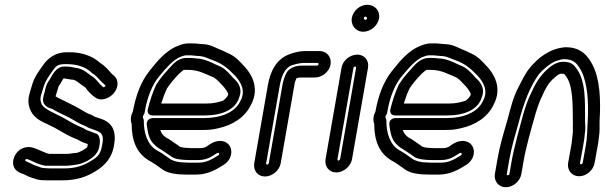

<svg xmlns="http://www.w3.org/2000/svg" viewBox="-20 -734 2536 805"><path d="M380 -175C370 -179 355 -184 345 -188L332 -195C331 -196 330 -197 329 -197C299 -208 271 -226 240 -243C209 -260 166 -275 155 -297C142 -322 156 -344 163 -370C170 -395 184 -413 201 -438C214 -457 224 -465 250 -465H262C307 -465 340 -451 360 -433C366 -427 370 -424 376 -421C391 -409 400 -394 421 -377C425 -374 416 -366 412 -369C398 -380 383 -403 369 -412C353 -421 331 -447 294 -450C285 -452 272 -455 260 -455H248C215 -455 198 -417 188 -400C172 -379 170 -360 167 -347C164 -337 162 -332 161 -324C154 -285 198 -278 198 -278C205 -274 213 -269 221 -265L245 -253C254 -249 261 -246 268 -242L286 -232C306 -220 316 -214 337 -206L350 -199C351 -199 351 -198 352 -198C394 -181 419 -184 409 -130C402 -89 393 -78 361 -59C329 -39 295 -28 252 -28H191C175 -28 165 -29 153 -31C137 -37 128 -40 121 -43L108 -49C96 -55 86 -59 85 -61C86 -65 90 -69 94 -67C116 -60 135 -45 171 -39H175H253C268 -39 282 -41 295 -43C325 -45 371 -68 387 -95C394 -106 393 -107 393 -107C403 -138 401 -170 380 -175ZM262 -89H186C167 -93 143 -107 121 -114C83 -126 53 -105 41 -79C35 -66 33 -53 36 -41C43 -12 73 -7 81 -3L93 3C105 10 121 13 129 16C143 22 163 22 182 22H243C302 22 344 7 382 -17C420 -40 452 -74 459 -131C464 -161 461 -190 444 -210C425 -233 397 -237 379 -244L366 -251C365 -251 363 -253 362 -253C341 -260 339 -264 317 -276L299 -286C291 -290 284 -294 274 -299L250 -311C237 -317 224 -323 213 -330C217 -343 226 -373 226 -373C234 -382 239 -395 246 -405H251C256 -405 275 -400 283 -400C284 -400 286 -400 290 -399C305 -394 314 -382 337 -368C338 -368 338 -366 339 -366C347 -353 363 -337 377 -327C403 -306 439 -322 457 -343C474 -363 482 -397 457 -417C443 -428 432 -447 409 -464C405 -467 402 -468 399 -471C370 -497 327 -515 271 -515H259C214 -515 181 -491 160 -460C145 -438 124 -413 114 -376C111 -364 103 -343 100 -324C97 -304 101 -285 109 -269C126 -234 161 -222 186 -210C194 -206 201 -202 210 -198C237 -183 267 -163 303 -150L316 -143C324 -138 334 -135 348 -130C347 -126 347 -121 346 -118C340 -109 308 -93 301 -93C289 -93 276 -89 262 -89Z M812 -488C804 -488 793 -491 777 -491H760C728 -491 704 -464 696 -455C677 -434 655 -411 637 -382C636 -381 635 -380 635 -379C620 -347 609 -313 600 -277C597 -266 600 -250 620 -250H838C909 -250 969 -273 984 -329C1000 -373 965 -400 957 -408C945 -421 930 -441 906 -454C905 -454 905 -455 904 -455C880 -464 854 -482 816 -488ZM877 -409C889 -402 904 -385 918 -370C924 -363 936 -346 937 -339C936 -337 935 -335 935 -333C934 -329 918 -312 913 -311C892 -305 875 -300 847 -300H656C663 -323 671 -344 680 -363C693 -383 709 -402 730 -424C739 -432 748 -440 751 -441H768C814 -441 837 -425 877 -409ZM750 -53C728 -53 707 -59 695 -66C676 -80 656 -94 634 -106C600 -127 582 -175 583 -229C583 -235 578 -240 579 -245C580 -250 585 -255 586 -260L588 -271C598 -328 619 -379 645 -411C676 -448 706 -485 740 -497C748 -500 755 -502 762 -502H781C789 -502 803 -499 818 -499C839 -497 851 -489 871 -482C913 -467 935 -448 966 -416C989 -391 1011 -354 989 -313C989 -312 988 -311 988 -311C966 -262 905 -239 836 -239H625C625 -239 590 -242 596 -206C600 -179 604 -147 629 -126C634 -122 637 -118 642 -115L658 -105C665 -100 680 -90 688 -85L699 -77C714 -66 747 -63 772 -63H814C833 -63 854 -69 869 -79C888 -91 892 -94 896 -93C900 -92 900 -85 896 -83C868 -66 846 -52 812 -52H770C767 -52 758 -53 750 -53ZM764 -114C752 -114 741 -116 732 -120L723 -127C713 -134 700 -143 691 -149L675 -158C664 -167 657 -173 652 -189H827C852 -189 872 -190 898 -197C952 -209 1007 -240 1033 -296C1071 -368 1031 -427 1006 -454C990 -471 968 -498 936 -511C926 -516 912 -523 896 -529C880 -536 857 -549 828 -549C818 -549 806 -552 789 -552H770C756 -552 744 -549 729 -543C674 -523 636 -473 607 -437C570 -391 549 -332 537 -266C530 -253 525 -233 532 -215C532 -141 555 -91 603 -62C623 -51 643 -37 662 -23C684 -7 723 -2 761 -2H803C853 -2 891 -26 918 -43C963 -71 959 -133 914 -142C881 -149 853 -124 847 -120C844 -118 833 -113 823 -113H781C778 -113 770 -114 764 -114Z M1107 -50C1106 -47 1103 -44 1100 -44C1097 -44 1095 -47 1096 -50L1153 -376C1162 -425 1179 -451 1203 -460C1214 -464 1238 -470 1250 -470H1311C1319 -470 1316 -459 1309 -459H1247C1230 -459 1208 -456 1191 -441C1178 -430 1171 -404 1170 -401C1167 -391 1166 -387 1164 -376ZM1157 -50 1214 -376C1217 -394 1218 -393 1223 -406C1228 -408 1235 -409 1238 -409H1300C1330 -409 1361 -433 1366 -464C1371 -495 1350 -520 1320 -520H1259C1236 -520 1209 -513 1192 -506C1136 -485 1112 -430 1103 -376L1046 -50C1041 -20 1060 6 1091 6C1122 6 1152 -20 1157 -50Z M1462 -450C1462 -452 1466 -455 1469 -455C1472 -455 1473 -452 1473 -450L1406 -67C1405 -64 1402 -61 1399 -61C1396 -61 1394 -64 1395 -67ZM1412 -450 1345 -67C1340 -37 1359 -11 1390 -11C1421 -11 1451 -37 1456 -67L1523 -450C1528 -481 1508 -505 1478 -505C1448 -505 1417 -481 1412 -450ZM1512 -664C1521 -664 1521 -651 1512 -651C1504 -651 1503 -664 1512 -664ZM1503 -601C1533 -601 1563 -625 1569 -656C1575 -688 1552 -714 1520 -714C1490 -714 1461 -690 1455 -659C1450 -629 1471 -601 1503 -601Z M1829 -488C1821 -488 1810 -491 1794 -491H1777C1745 -491 1721 -464 1713 -455C1694 -434 1672 -411 1654 -382C1653 -381 1652 -380 1652 -379C1637 -347 1626 -313 1617 -277C1614 -266 1617 -250 1637 -250H1855C1926 -250 1986 -273 2001 -329C2017 -373 1982 -400 1974 -408C1962 -421 1947 -441 1923 -454C1922 -454 1922 -455 1921 -455C1897 -464 1871 -482 1833 -488ZM1894 -409C1906 -402 1921 -385 1935 -370C1941 -363 1953 -346 1954 -339C1953 -337 1952 -335 1952 -333C1951 -329 1935 -312 1930 -311C1909 -305 1892 -300 1864 -300H1673C1680 -323 1688 -344 1697 -363C1710 -383 1726 -402 1747 -424C1756 -432 1765 -440 1768 -441H1785C1831 -441 1854 -425 1894 -409ZM1767 -53C1745 -53 1724 -59 1712 -66C1693 -80 1673 -94 1651 -106C1617 -127 1599 -175 1600 -229C1600 -235 1595 -240 1596 -245C1597 -250 1602 -255 1603 -260L1605 -271C1615 -328 1636 -379 1662 -411C1693 -448 1723 -485 1757 -497C1765 -500 1772 -502 1779 -502H1798C1806 -502 1820 -499 1835 -499C1856 -497 1868 -489 1888 -482C1930 -467 1952 -448 1983 -416C2006 -391 2028 -354 2006 -313C2006 -312 2005 -311 2005 -311C1983 -262 1922 -239 1853 -239H1642C1642 -239 1607 -242 1613 -206C1617 -179 1621 -147 1646 -126C1651 -122 1654 -118 1659 -115L1675 -105C1682 -100 1697 -90 1705 -85L1716 -77C1731 -66 1764 -63 1789 -63H1831C1850 -63 1871 -69 1886 -79C1905 -91 1909 -94 1913 -93C1917 -92 1917 -85 1913 -83C1885 -66 1863 -52 1829 -52H1787C1784 -52 1775 -53 1767 -53ZM1781 -114C1769 -114 1758 -116 1749 -120L1740 -127C1730 -134 1717 -143 1708 -149L1692 -158C1681 -167 1674 -173 1669 -189H1844C1869 -189 1889 -190 1915 -197C1969 -209 2024 -240 2050 -296C2088 -368 2048 -427 2023 -454C2007 -471 1985 -498 1953 -511C1943 -516 1929 -523 1913 -529C1897 -536 1874 -549 1845 -549C1835 -549 1823 -552 1806 -552H1787C1773 -552 1761 -549 1746 -543C1691 -523 1653 -473 1624 -437C1587 -391 1566 -332 1554 -266C1547 -253 1542 -233 1549 -215C1549 -141 1572 -91 1620 -62C1640 -51 1660 -37 1679 -23C1701 -7 1740 -2 1778 -2H1820C1870 -2 1908 -26 1935 -43C1980 -71 1976 -133 1931 -142C1898 -149 1870 -124 1864 -120C1861 -118 1850 -113 1840 -113H1798C1795 -113 1787 -114 1781 -114Z M2436 -123 2423 -51C2422 -48 2419 -45 2416 -45C2413 -45 2411 -48 2412 -51L2425 -123C2428 -137 2431 -159 2432 -173C2436 -196 2433 -209 2433 -224C2432 -304 2439 -396 2393 -452C2381 -469 2363 -475 2342 -475C2308 -475 2283 -451 2270 -439C2241 -412 2223 -380 2207 -344C2180 -291 2164 -216 2148 -159C2141 -131 2131 -91 2126 -63L2116 -5C2115 -2 2112 1 2109 1C2106 1 2104 -2 2105 -5L2115 -63C2125 -119 2140 -168 2156 -225C2176 -303 2202 -371 2239 -422C2257 -444 2287 -468 2308 -477C2322 -482 2332 -485 2344 -486C2388 -486 2401 -466 2418 -435C2443 -385 2449 -305 2444 -224C2442 -187 2442 -157 2436 -123ZM2375 -123 2362 -51C2357 -21 2377 5 2408 5C2439 5 2468 -21 2473 -51L2486 -123C2488 -132 2489 -140 2490 -151C2496 -184 2493 -205 2494 -230C2499 -314 2496 -401 2464 -463C2445 -498 2418 -536 2352 -536H2350C2285 -531 2235 -491 2201 -449C2181 -425 2166 -392 2151 -363C2131 -324 2120 -278 2107 -229C2091 -174 2075 -122 2065 -63L2055 -5C2050 25 2070 51 2101 51C2132 51 2161 25 2166 -5L2176 -63C2180 -88 2190 -127 2197 -155C2213 -212 2231 -288 2252 -329C2252 -329 2253 -330 2253 -331C2268 -366 2280 -386 2301 -405C2317 -419 2324 -425 2333 -425C2348 -425 2346 -423 2351 -417C2383 -378 2381 -299 2382 -215C2381 -195 2383 -183 2381 -172C2379 -160 2378 -137 2375 -123Z"/></svg>

Font: Blanket
Style: OutlineObl
Weight: 400
Foundry: Cannot Into Space Fonts
Version: Version 0.9